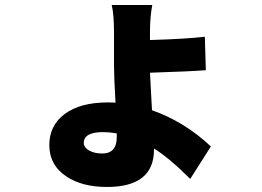

<svg xmlns="http://www.w3.org/2000/svg" viewBox="-20 -661 1040 763"><path d="M444 -131Q414 -136 390 -136Q313 -136 313 -93Q313 -75 334 -63Q355 -51 386 -51Q444 -51 444 -116ZM798 -382Q733 -377 576 -372Q576 -363 584 -223Q714 -177 818 -79L736 50Q654 -32 592 -71V-67Q592 82 405 82Q307 82 245 41Q176 -4 176 -85Q176 -162 237 -208Q299 -254 409 -254Q429 -254 439 -253Q433 -359 433 -403V-533Q433 -603 424 -641H585Q576 -592 576 -535V-502Q718 -506 794 -515Z"/></svg>

Font: Source Han Sans CN Heavy
Style: Bold
Weight: 900
Designer: Ryoko NISHIZUKA (kana & ideographs); Paul D. Hunt (Latin, Greek & Cyrillic); Wenlong ZHANG (bopomofo); Sandoll Communica
Foundry: Adobe Systems Incorporated
Version: Version 1.000;PS 1;hotconv 1.0.78;makeotf.lib2.5.61930